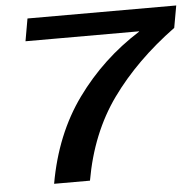

<svg xmlns="http://www.w3.org/2000/svg" viewBox="-50 -726 793 776"><g transform="rotate(-5 346.5 -337.5)"><path d="M138.5 0H284Q317.5 -190.5 417.5 -329.5Q517.5 -468.5 677 -585.5L693 -675H89.5L73.5 -584H534.5L534 -582.5Q382 -486.5 277.8 -342.5Q173.5 -198.5 138.5 0Z"/></g></svg>

Font: Anybody Expanded Medium
Style: Italic
Weight: 500
Width: 7
Italic angle: -10°
Version: Version 1.113;gftools[0.9.25]